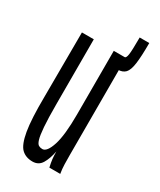

<svg xmlns="http://www.w3.org/2000/svg" viewBox="-149 -594 547 658"><g transform="rotate(30 125.0 -265.0)"><path d="M96 11Q69 11 52.5 -5Q36 -21 28 -67Q20 -113 21 -202L22 -457H69V-202Q69 -144 71.5 -111.5Q74 -79 78.5 -64.5Q83 -50 89.5 -46.5Q96 -43 104 -43Q122 -43 135 -83Q148 -123 148 -205V-457H196V-71Q196 -53 196.5 -35.5Q197 -18 200 0H157Q153 -17 151.5 -30Q150 -43 150 -60Q144 -29 132 -9Q120 11 96 11ZM240 -541Q240 -488 236 -459Q232 -430 221.5 -419Q211 -408 191 -408V-457Q197 -457 199.5 -473Q202 -489 202 -541Z"/></g></svg>

Font: Inconsolata UltraCondensed
Style: Regular
Weight: 400
Width: 1
Monospace: yes
Designer: Raph Levien, Cyreal, Brenton Simpson
Foundry: Raph Levien, Cyreal, Google
Version: Version 3.000; ttfautohint (v1.8.2.53-6de2)